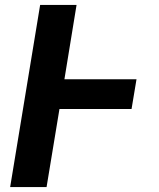

<svg xmlns="http://www.w3.org/2000/svg" viewBox="-20 -755 640 775"><path d="M21 0 142 -735H289L240 -435H531L511 -315H220L168 0Z"/></svg>

Font: Iosevka Heavy Extended
Style: Italic
Weight: 900
Width: 7
Italic angle: -9°
Monospace: yes
Designer: Belleve Invis
Foundry: Belleve Invis
Version: Version 32.5.0; ttfautohint (v1.8.4)